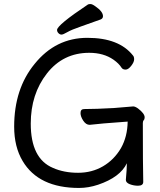

<svg xmlns="http://www.w3.org/2000/svg" viewBox="-20 -906 792 949"><path d="M262 -758Q262 -782 415 -884Q419 -886 427 -886Q436 -886 451 -875Q489 -849 489 -826Q489 -815 478 -810Q429 -792 381 -775.5Q333 -759 312.5 -747Q292 -735 284 -735Q276 -735 269 -742Q262 -749 262 -758ZM371 23Q171 23 92 -110Q50 -180 50 -280Q50 -467 151 -590Q255 -719 412 -719Q568 -719 637 -632Q643 -626 643 -613Q643 -599 628.5 -580.5Q614 -562 601 -562Q587 -562 581 -571Q568 -592 541 -611Q492 -645 421 -645Q292 -645 212 -543Q132 -441 132 -295Q132 -122 242 -76Q296 -52 366 -52Q434 -52 489 -84Q544 -116 578 -174Q610 -231 611 -305Q470 -295 423 -289Q405 -289 391.5 -309.5Q378 -330 378 -347Q378 -367 396 -367Q454 -367 542 -372Q611 -377 620.5 -378.5Q630 -380 638 -380Q648 -380 662 -370Q695 -345 695 -326Q695 -317 690.5 -312Q686 -307 686 -298Q686 -92 688 -7Q688 12 662 12Q641 12 621.5 4.5Q602 -3 602 -17Q607 -70 607 -99Q574 -30 465 7Q417 23 371 23Z"/></svg>

Font: LXGW WenKai Lite Medium
Style: Regular
Weight: 500
Designer: LXGW / Fontworks Inc.
Foundry: LXGW / Fontworks Inc.
Version: Version 1.511; March 25, 2025